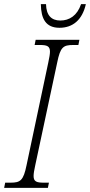

<svg xmlns="http://www.w3.org/2000/svg" viewBox="-40 -906 434 926"><path d="M247 -772C311 -772 357 -810 374 -886H351C332 -830 294 -807 251 -807C208 -807 183 -832 182 -886H157C158 -815 181 -772 247 -772ZM-20 0H191L196 -25H171C137 -25 122 -30 122 -57C122 -69 125 -86 130 -109L236 -605C251 -679 265 -689 313 -689H338L343 -714H132L127 -689H152C186 -689 201 -684 201 -657C201 -645 198 -629 193 -605L88 -109C73 -35 58 -25 11 -25H-15Z"/></svg>

Font: Noto Serif Condensed ExtraLight
Style: Italic
Weight: 200
Width: 3
Italic angle: -12°
Designer: Monotype Design Team
Foundry: Monotype Imaging Inc.
Version: Version 2.013